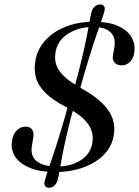

<svg xmlns="http://www.w3.org/2000/svg" viewBox="-20 -796 640 885"><path d="M235.7 -2.9Q167.6 -2.9 121 -21Q74.4 -39.2 52.2 -70.5Q30.1 -101.8 34.9 -141.3Q37.5 -174.1 55.7 -193.3Q73.9 -212.4 98.1 -212.4Q118.6 -212.4 128.2 -198.5Q137.8 -184.6 132.9 -159.9L127 -122.8Q121.8 -94.5 132.6 -73.3Q143.3 -52.1 170.5 -40.3Q197.7 -28.5 241.2 -28.5Q305.9 -28.5 350.3 -56.2Q394.8 -83.8 404.7 -132.1Q411.5 -164.5 401.9 -193.4Q392.4 -222.3 363.7 -249.4Q335 -276.6 284.4 -302.7Q221.1 -335.5 187.6 -369.7Q154.2 -403.9 144.8 -441.7Q135.5 -479.5 144.3 -522.3Q150.6 -557.6 172.1 -588.9Q193.6 -620.2 228.3 -644.3Q263 -668.5 309.4 -682.1Q355.8 -695.8 412 -695.8Q479 -695.8 522.2 -677.1Q565.3 -658.4 584.6 -627.3Q603.8 -596.3 599.3 -558.9Q597.2 -530.2 580.5 -512.4Q563.8 -494.7 541 -494.7Q519.4 -494.9 507.9 -507.8Q496.5 -520.7 500.9 -543.3L507.3 -578.8Q514.6 -622.3 489.8 -646.9Q465 -671.6 407.2 -671.6Q364.3 -671.6 328 -657.8Q291.7 -644.1 267.7 -619.4Q243.7 -594.7 237 -561.3Q229.9 -528 238.6 -499.4Q247.2 -470.7 276.1 -443.7Q304.9 -416.7 357.9 -387.1Q419.3 -352.9 454 -317.6Q488.6 -282.2 500.2 -245.4Q511.8 -208.5 503.8 -169.4Q497.2 -130.6 473.7 -99.9Q450.2 -69.1 413.7 -47.4Q377.1 -25.7 331.6 -14.3Q286.1 -2.9 235.7 -2.9ZM342.2 -363.3H314.9Q341.5 -458.9 356.9 -523.6Q372.2 -588.4 380.4 -630.1Q388.5 -671.8 393 -698.1Q397.5 -724.5 402.5 -743.1Q407.3 -759 418.2 -767.3Q429 -775.5 441.9 -775.5Q453.9 -775.5 459.8 -767.3Q465.6 -759 460.6 -742.4Q456.1 -725.1 446.9 -699.3Q437.6 -673.5 423.4 -631.5Q409.1 -589.6 389 -524.6Q368.8 -459.6 342.2 -363.3ZM301.9 -338H329.5Q303.8 -244.6 289 -180.8Q274.2 -117 266.5 -75.7Q258.8 -34.4 254.5 -8.5Q250.1 17.4 245.3 35.2Q239.9 52 229.4 60.7Q218.8 69.4 205.6 69.4Q193 69.4 187.3 60.7Q181.6 52 187.2 34.5Q192.2 15.6 201.1 -10.3Q210 -36.1 223.8 -77.2Q237.6 -118.3 257 -181.6Q276.4 -244.8 301.9 -338Z"/></svg>

Font: Fraunces
Style: Italic
Weight: 900
Italic angle: -16°
Version: Version 1.000;[0bf87f6ff]